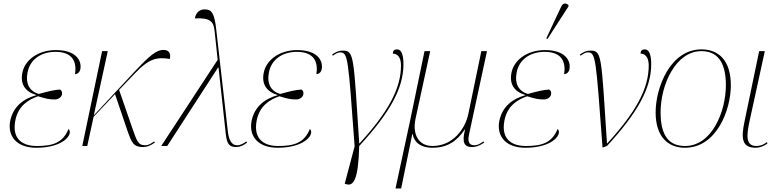

<svg xmlns="http://www.w3.org/2000/svg" viewBox="-20 -825 4406 1085"><path d="M185 10C304 10 367 -36 374 -73C376 -84 373 -90 367 -96C334 -14 272 0 187 0C111 0 47 -36 66 -141C82 -230 144 -263 195 -281C243 -266 260 -263 291 -263C307 -263 327 -274 330 -291C333 -306 328 -312 320 -319C285 -317 254 -309 199 -294C146 -310 124 -353 135 -412C148 -490 213 -532 294 -532C395 -532 414 -470 404 -406C415 -406 430 -414 434 -434C443 -485 407 -542 296 -542C194 -542 119 -485 106 -412C94 -348 123 -307 185 -288V-287C116 -268 53 -225 37 -138C23 -56 73 10 185 10Z M445 0H473L509 -165L630 -293L700 -87C724 -19 734 6 788 6C810 6 828 -1 855 -19L851 -26C834 -13 818 -4 800 -4C758 -4 752 -33 725 -109L653 -317L743 -411C827 -499 870 -502 940 -492C945 -519 939 -543 903 -543C864 -543 824 -509 746 -426L510 -173L589 -536H557Z M891 0H925L1212 -443H1215L1256 -67C1262 -14 1274 6 1314 6C1333 6 1354 -1 1376 -19L1372 -26C1360 -17 1340 -4 1320 -4C1291 -4 1274 -30 1268 -79L1202 -658C1192 -751 1176 -772 1137 -772C1106 -772 1087 -752 1081 -721C1171 -726 1188 -701 1193 -647L1210 -487Z M1549 10C1668 10 1731 -36 1738 -73C1740 -84 1737 -90 1731 -96C1698 -14 1636 0 1551 0C1475 0 1411 -36 1430 -141C1446 -230 1508 -263 1559 -281C1607 -266 1624 -263 1655 -263C1671 -263 1691 -274 1694 -291C1697 -306 1692 -312 1684 -319C1649 -317 1618 -309 1563 -294C1510 -310 1488 -353 1499 -412C1512 -490 1577 -532 1658 -532C1759 -532 1778 -470 1768 -406C1779 -406 1794 -414 1798 -434C1807 -485 1771 -542 1660 -542C1558 -542 1483 -485 1470 -412C1458 -348 1487 -307 1549 -288V-287C1480 -268 1417 -225 1401 -138C1387 -56 1437 10 1549 10Z M1934 215C1976 230 2005 196 2010 0C2185 -189 2260 -328 2260 -462C2260 -519 2247 -546 2224 -546C2211 -546 2200 -541 2200 -522C2223 -522 2246 -505 2246 -455C2246 -323 2172 -190 2012 -15H2010C1978 -506 1982 -539 1918 -539C1890 -539 1873 -528 1857 -517L1861 -510C1875 -521 1890 -529 1901 -529C1947 -529 1947 -501 1984 2L1928 213Z M2215 240H2247L2310 -68H2312C2317 -32 2347 10 2423 10C2507 10 2561 -26 2606 -93H2608C2589 -18 2604 6 2648 6C2667 6 2688 0 2716 -19L2712 -26C2692 -12 2679 -4 2660 -4C2625 -4 2624 -34 2630 -63L2732 -536H2700L2627 -183C2609 -95 2538 0 2424 0C2344 0 2310 -67 2328 -153L2411 -536H2379L2296 -136Z M3074 -605 3192 -788 3193 -796C3179 -808 3162 -811 3151 -787L3067 -608ZM2949 10C3068 10 3131 -36 3138 -73C3140 -84 3137 -90 3131 -96C3098 -14 3036 0 2951 0C2875 0 2811 -36 2830 -141C2846 -230 2908 -263 2959 -281C3007 -266 3024 -263 3055 -263C3071 -263 3091 -274 3094 -291C3097 -306 3092 -312 3084 -319C3049 -317 3018 -309 2963 -294C2910 -310 2888 -353 2899 -412C2912 -490 2977 -532 3058 -532C3159 -532 3178 -470 3168 -406C3179 -406 3194 -414 3198 -434C3207 -485 3171 -542 3060 -542C2958 -542 2883 -485 2870 -412C2858 -348 2887 -307 2949 -288V-287C2880 -268 2817 -225 2801 -138C2787 -56 2837 10 2949 10Z M3385 9 3410 0C3585 -189 3660 -328 3660 -462C3660 -519 3647 -546 3624 -546C3611 -546 3600 -541 3600 -522C3623 -522 3646 -505 3646 -455C3646 -323 3572 -190 3412 -15H3410C3378 -506 3382 -539 3318 -539C3290 -539 3273 -528 3257 -517L3261 -510C3275 -521 3290 -529 3301 -529C3347 -529 3347 -501 3385 9Z M3851 10C4029 10 4110 -203 4110 -343C4110 -488 4037 -546 3944 -546C3768 -546 3685 -331 3685 -190C3685 -53 3754 10 3851 10ZM3851 0C3767 0 3713 -50 3713 -190C3713 -346 3798 -536 3944 -536C4031 -536 4082 -478 4082 -344C4082 -196 4004 0 3851 0Z M4251 10C4270 10 4298 2 4317 -15L4314 -22C4295 -8 4278 0 4254 0C4191 0 4200 -64 4215 -137L4302 -536H4270L4187 -137C4166 -38 4175 10 4251 10Z"/></svg>

Font: Noto Serif Display Thin
Style: Italic
Weight: 100
Italic angle: -12°
Designer: Monotype Design Team
Foundry: Monotype Imaging Inc.
Version: Version 2.009